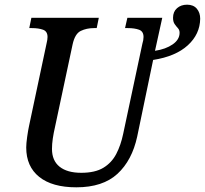

<svg xmlns="http://www.w3.org/2000/svg" viewBox="-20 -790 875 820"><path d="M306 10Q203 10 147.5 -34.5Q92 -79 92 -160Q92 -177 96 -205.5Q100 -234 104 -252L179 -605Q183 -621 183 -632Q183 -656 164 -663Q145 -670 116 -670H105L114 -714H402L393 -670H381Q350 -670 325 -658Q300 -646 290 -600L215 -248Q209 -222 205.5 -198.5Q202 -175 202 -154Q202 -104 234.5 -78Q267 -52 327 -52Q386 -52 421.5 -73.5Q457 -95 476.5 -132.5Q496 -170 506 -218L588 -603Q593 -619 593 -632Q593 -656 574 -663Q555 -670 526 -670H514L524 -714H673L642 -573Q688 -580 717.5 -600.5Q747 -621 747 -650Q747 -662 740 -669.5Q733 -677 726 -687Q719 -697 719 -714Q719 -740 736 -755Q753 -770 779 -770Q806 -770 820.5 -753Q835 -736 835 -710Q834 -644 782 -596.5Q730 -549 634 -534L566 -207Q544 -105 481.5 -47.5Q419 10 306 10Z"/></svg>

Font: Noto Serif SemiCondensed Medium
Style: Italic
Weight: 500
Width: 4
Italic angle: -12°
Designer: Monotype Design Team
Foundry: Monotype Imaging Inc.
Version: Version 2.013